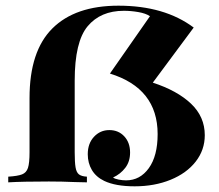

<svg xmlns="http://www.w3.org/2000/svg" viewBox="-20 -642 771 676"><path d="M662 -545 518 -351Q604 -323 652.5 -277Q701 -231 701 -166Q701 -114 669 -73Q637 -32 580.5 -9Q524 14 454 14Q387 14 347 -5Q318 -19 303.5 -43.5Q289 -68 289 -99Q289 -137 311 -160.5Q333 -184 365 -184Q397 -184 417.5 -162Q438 -140 438 -105Q438 -73 421 -51Q404 -29 378 -17Q385 -12 398.5 -9.5Q412 -7 424 -7Q473 -7 504 -50Q535 -93 535 -170Q535 -331 367 -383L508 -585Q493 -595 467 -599.5Q441 -604 416 -604Q334 -604 288.5 -549.5Q243 -495 243 -358V-106Q243 -71 246 -53Q249 -35 258 -28Q267 -21 286 -20V0L243 -1Q199 -3 152 -3Q60 -3 9 0V-20Q42 -22 57.5 -28Q73 -34 78.5 -51Q84 -68 84 -106V-297Q84 -462 164.5 -542Q245 -622 397 -622Q559 -622 662 -545Z"/></svg>

Font: Playfair Display SC
Style: Bold
Weight: 700
Designer: Claus Eggers Sørensen
Foundry: Claus Eggers Sørensen
Version: Version 1.200; ttfautohint (v1.6)